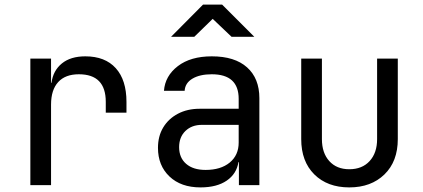

<svg xmlns="http://www.w3.org/2000/svg" viewBox="-20 -805 1840 835"><path d="M112 0V-550H202V-445H204Q211 -498 249 -529Q287 -560 351 -560Q437 -560 483.5 -508.5Q530 -457 530 -362V-315H440V-362Q440 -482 323 -482Q264 -482 233 -448Q202 -414 202 -350V0Z M852 10Q767 10 717 -37.5Q667 -85 667 -162Q667 -213 690 -251Q713 -289 754 -310.5Q795 -332 848 -332H1018V-375Q1018 -482 901 -482Q849 -482 817 -463Q785 -444 783 -410H693Q698 -475 753.5 -517.5Q809 -560 901 -560Q1001 -560 1054.5 -512Q1108 -464 1108 -378V0H1019V-100H1017Q1009 -49 966 -19.5Q923 10 852 10ZM874 -66Q940 -66 979 -98Q1018 -130 1018 -185V-262H858Q814 -262 786.5 -235.5Q759 -209 759 -165Q759 -119 789.5 -92.5Q820 -66 874 -66ZM724 -645 863 -785H946L1086 -645H987L905 -723L825 -645Z M1499 10Q1404 10 1347 -46.5Q1290 -103 1290 -200V-550H1380V-200Q1380 -140 1412 -104.5Q1444 -69 1499 -69Q1555 -69 1587.5 -104.5Q1620 -140 1620 -200V-550H1710V-200Q1710 -103 1652 -46.5Q1594 10 1499 10Z"/></svg>

Font: JetBrainsMonoNL NF
Style: Regular
Weight: 400
Designer: Philipp Nurullin, Konstantin Bulenkov
Foundry: JetBrains
Version: Version 2.304; ttfautohint (v1.8.4.7-5d5b);Nerd Fonts 3.2.1